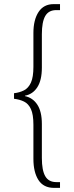

<svg xmlns="http://www.w3.org/2000/svg" viewBox="-20 -780 360 931"><path d="M242 131Q191 131 166.5 93Q142 55 142 -10V-175Q142 -225 130 -251Q118 -277 96.5 -287.5Q75 -298 48 -301V-328Q75 -331 96.5 -342Q118 -353 130 -379.5Q142 -406 142 -456V-620Q142 -684 167 -722Q192 -760 240 -760H271V-731H253Q216 -731 199.5 -702.5Q183 -674 183 -614V-452Q183 -391 161 -357Q139 -323 101 -316V-314Q139 -306 161 -272.5Q183 -239 183 -179V-14Q183 46 199.5 74.5Q216 103 253 103H271V131Z"/></svg>

Font: Noto Serif ExtraCondensed ExtraLight
Style: Regular
Weight: 200
Width: 2
Designer: Monotype Design Team
Foundry: Monotype Imaging Inc.
Version: Version 2.015